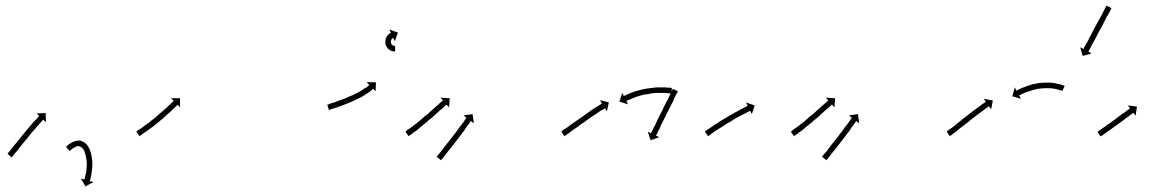

<svg xmlns="http://www.w3.org/2000/svg" viewBox="-20 -564 4215 690"><path d="M8 -13Q9 -15 12 -17Q12 -17 12 -17Q12 -17 12 -17Q12 -17 12 -17Q12 -17 12 -17Q14 -20 17 -24Q20 -27 24 -32Q28 -37 32 -43Q38 -49 42 -54Q47 -61 52 -67Q57 -73 62 -80Q68 -86 73 -93Q78 -99 83 -105Q88 -111 93 -116V-117Q98 -122 102 -127Q106 -131 110 -135Q113 -139 116 -142Q118 -144 119 -146Q120 -147 121 -148L111 -156L144 -158L145 -125L135 -134Q135 -133 134 -133Q132 -131 130 -128Q128 -125 124 -122Q121 -118 117 -113V-114Q113 -109 108 -103Q103 -98 98 -92Q93 -86 88 -80Q83 -74 78 -67Q73 -61 67 -54Q62 -48 57 -42Q53 -37 48 -30Q43 -24 40 -20Q36 -15 32 -11Q29 -7 27 -4Q27 -4 27 -4Q27 -4 27 -4Q27 -4 27 -4Q27 -4 27 -4Q25 -2 23 0Q22 1 22 2L7 -12Q7 -12 8 -13ZM218 -37Q218 -37 218 -37Q218 -37 218 -37Q218 -37 218 -37Q218 -37 218 -37Q220 -39 223 -41Q223 -41 223 -41Q223 -41 223 -41Q223 -41 223 -41.5Q223 -42 223 -42Q227 -45 231 -48Q231 -48 231 -48Q231 -48 232 -48Q232 -48 232 -48Q232 -48 232 -48Q238 -52 244 -55Q244 -55 244 -55Q244 -55 245 -55Q245 -55 245 -55Q245 -55 245 -55Q255 -59 265 -59Q265 -59 266 -59Q267 -59 267 -59Q280 -56 289 -47Q289 -47 290 -47Q291 -46 291 -46Q297 -38 302 -28Q302 -28 302 -28Q302 -28 302 -28Q302 -28 302 -28Q302 -28 302 -28Q305 -19 308 -10Q308 -10 308 -9.5Q308 -9 308 -9Q308 -9 308 -9Q308 -9 308 -9Q310 0 311 9Q311 9 311 9Q311 9 311 9Q311 9 311 9Q311 9 311 9Q312 18 312 27Q312 27 312 27Q312 27 312 27Q312 27 312 27Q312 27 312 27Q312 35 311 43Q311 43 311 43Q311 43 311 43Q311 44 311 44Q311 44 311 44Q310 51 309 58Q309 58 309 58Q309 58 309 58Q309 58 309 58Q309 58 309 58Q308 64 307 70Q307 70 307 70Q307 70 307 70Q307 70 307 70Q307 70 307 70Q306 75 305 79Q305 79 305 79Q305 79 305 79Q305 79 305 79Q305 79 305 79Q304 82 303 85Q303 86 303 87L316 90L287 106L271 78L284 81Q284 80 284 79Q285 77 285 74Q285 74 285 74Q285 74 285 74Q285 74 285 74Q285 74 285 74Q286 70 287 66Q287 66 287 66Q287 66 287 66Q287 66 287 66Q287 66 287 66Q289 60 290 54Q290 54 290 54.5Q290 55 290 55Q290 55 290 55Q290 55 290 55Q291 48 291 41Q291 41 291 41Q291 41 291 41Q291 42 291 42Q291 42 291 42Q292 34 292 27Q292 27 292 27Q292 27 292 27Q292 27 292 27Q292 27 292 27Q292 19 291 11Q291 11 291 11Q291 11 291 11Q291 11 291 11Q291 11 291 11Q290 3 288 -5Q288 -5 288 -5Q288 -5 288 -5Q288 -5 288 -5Q288 -5 288 -5Q286 -13 283 -20Q283 -20 283.5 -20Q284 -20 284 -20Q284 -20 284 -20Q284 -20 284 -20Q280 -27 275 -33Q275 -33 276 -33Q276 -32 276 -32Q270 -37 263 -39Q263 -39 264 -39Q265 -39 265 -39Q258 -39 252 -37Q252 -37 252 -37Q252 -37 252 -37Q252 -37 252.5 -37Q253 -37 253 -37Q247 -34 243 -31Q243 -31 243 -31Q243 -31 243 -31Q243 -31 243 -31.5Q243 -32 243 -32Q239 -29 236 -26Q236 -26 236 -26Q236 -26 236 -26Q236 -26 236 -26Q236 -26 236 -26Q234 -24 232 -23Q232 -23 232 -23Q232 -23 232 -23Q232 -23 232 -23Q232 -23 232 -23Q231 -22 231 -21L217 -36Q218 -36 218 -37Z M472 -93Q473 -94 476 -96Q480 -98 484 -101Q488 -104 493 -107Q493 -107 493 -107Q493 -107 493 -107Q493 -107 493 -107Q493 -107 493 -107Q498 -111 503 -115Q503 -115 503 -115Q503 -115 503 -115Q503 -115 503 -115Q503 -115 503 -115Q509 -119 515 -123Q515 -123 515 -123Q515 -123 515 -123Q515 -123 515 -123Q515 -123 515 -123Q521 -128 527 -133Q527 -133 527 -133Q527 -133 527 -133Q527 -133 527 -133Q527 -133 527 -133Q534 -138 540 -143Q540 -143 540 -143Q540 -143 540 -143Q540 -143 540 -143Q540 -143 540 -143Q546 -148 552 -154Q552 -154 552 -154Q552 -154 552 -154Q552 -154 552 -154Q552 -154 552 -154Q558 -159 564 -164Q564 -164 564 -164Q564 -164 564 -164Q564 -164 564 -164Q564 -164 564 -164Q570 -169 575 -174Q580 -178 585 -183H584Q589 -187 593 -190H592Q596 -194 599 -196Q601 -199 603 -200Q603 -201 604 -202L595 -211H627V-178L618 -188Q617 -187 617 -186Q615 -185 613 -182Q610 -179 606 -176Q603 -172 598 -168Q594 -164 589 -159H588Q583 -154 577 -149Q577 -149 577 -149Q577 -149 577 -149Q577 -149 577 -149Q577 -149 577 -149Q571 -144 565 -138Q565 -138 565 -138Q565 -138 565 -138Q565 -138 565 -138Q565 -138 565 -138Q559 -133 553 -128Q553 -128 553 -128Q553 -128 553 -128Q553 -128 553 -128Q553 -128 553 -128Q546 -122 540 -117Q540 -117 540 -117Q540 -117 540 -117Q540 -117 540 -117Q540 -117 540 -117Q533 -112 527 -107Q527 -107 527 -107Q527 -107 527 -107Q527 -107 527 -107Q527 -107 527 -107Q521 -103 515 -99Q515 -99 515 -98.5Q515 -98 515 -98Q515 -98 515 -98Q515 -98 515 -98Q510 -94 504 -91Q504 -91 504 -91Q504 -91 504 -91Q504 -91 504 -91Q504 -91 504 -91Q499 -87 495 -84Q491 -82 488 -79Q484 -77 483 -76Q482 -75 481 -75L470 -91Q471 -92 472 -93Z M1158 -188Q1160 -189 1163 -190Q1167 -191 1171 -193Q1176 -194 1182 -196Q1182 -196 1182 -196Q1182 -196 1182 -196Q1182 -196 1182 -196Q1182 -196 1182 -196Q1188 -198 1194 -201Q1194 -201 1194 -201Q1194 -201 1194 -201Q1194 -201 1194 -201Q1194 -201 1194 -201Q1201 -203 1208 -206Q1208 -206 1208 -206Q1208 -206 1208 -206Q1208 -206 1208 -206Q1208 -206 1208 -206Q1215 -209 1222 -211Q1222 -211 1222 -211Q1222 -211 1222 -211Q1222 -211 1222 -211Q1222 -211 1222 -211Q1230 -215 1237 -218Q1237 -218 1237 -218Q1237 -218 1237 -218Q1237 -218 1237 -218Q1237 -218 1237 -218Q1244 -221 1252 -224Q1252 -224 1251.5 -224Q1251 -224 1251 -224Q1251 -224 1251 -224Q1251 -224 1251 -224Q1259 -228 1265 -231Q1265 -231 1265 -231Q1265 -231 1265 -231Q1265 -231 1265 -231Q1265 -231 1265 -231Q1272 -235 1278 -238Q1278 -238 1278 -238Q1278 -238 1278 -238Q1278 -238 1277.5 -238Q1277 -238 1277 -238Q1283 -241 1288 -245Q1288 -245 1288 -245Q1288 -245 1288 -245Q1288 -245 1288 -245Q1288 -245 1288 -245Q1293 -248 1297 -250Q1297 -250 1297 -250Q1297 -250 1297 -250Q1297 -250 1297 -250Q1297 -250 1297 -250Q1300 -253 1303 -255Q1303 -255 1303 -255Q1303 -255 1303 -255Q1303 -255 1303 -255Q1303 -255 1303 -255Q1305 -257 1306 -258Q1306 -258 1306 -258Q1306 -258 1306 -258Q1306 -258 1306 -258Q1306 -258 1306 -258Q1307 -259 1307 -259L1298 -269L1331 -268L1330 -236L1321 -245Q1321 -244 1320 -244Q1320 -244 1320 -244Q1320 -244 1320 -244Q1320 -244 1320 -244Q1320 -244 1320 -244Q1318 -242 1316 -240Q1316 -240 1316 -240Q1316 -240 1316 -240Q1316 -240 1315.5 -240Q1315 -240 1315 -240Q1312 -237 1309 -234Q1309 -234 1309 -234Q1309 -234 1309 -234Q1309 -234 1308.5 -234Q1308 -234 1308 -234Q1304 -231 1299 -228Q1299 -228 1299 -228Q1299 -228 1299 -228Q1299 -228 1299 -228Q1299 -228 1299 -228Q1294 -224 1288 -221Q1288 -221 1288 -221Q1288 -221 1288 -221Q1288 -221 1288 -221Q1288 -221 1288 -221Q1281 -217 1275 -213Q1275 -213 1274.5 -213Q1274 -213 1274 -213Q1274 -213 1274 -213Q1274 -213 1274 -213Q1267 -210 1260 -206Q1260 -206 1260 -206Q1260 -206 1260 -206Q1260 -206 1260 -206Q1260 -206 1260 -206Q1253 -203 1245 -199Q1245 -199 1245 -199Q1245 -199 1245 -199Q1245 -199 1245 -199Q1245 -199 1245 -199Q1237 -196 1230 -193Q1230 -193 1230 -193Q1230 -193 1230 -193Q1230 -193 1230 -193Q1230 -193 1230 -193Q1222 -190 1215 -187Q1215 -187 1215 -187Q1215 -187 1215 -187Q1215 -187 1215 -187Q1215 -187 1215 -187Q1208 -184 1201 -182Q1201 -182 1201 -182Q1201 -182 1201 -182Q1201 -182 1201 -182Q1201 -182 1201 -182Q1194 -179 1188 -177Q1188 -177 1188 -177Q1188 -177 1188 -177Q1188 -177 1188 -177Q1188 -177 1188 -177Q1182 -175 1177 -174Q1173 -172 1169 -171Q1166 -170 1164 -169Q1163 -169 1162 -169L1156 -188Q1157 -188 1158 -188ZM1399 -379Q1399 -379 1399 -379Q1399 -379 1399 -379Q1399 -379 1399 -379Q1399 -379 1399 -379Q1398 -379 1396 -379Q1396 -379 1396 -379Q1396 -379 1396 -379Q1396 -379 1396 -379Q1396 -379 1396 -379Q1394 -379 1392 -380Q1392 -380 1391.5 -380Q1391 -380 1391 -380Q1391 -380 1391 -380Q1391 -380 1391 -380Q1388 -380 1386 -381Q1386 -381 1386 -381.5Q1386 -382 1386 -382Q1385 -382 1385 -382Q1385 -382 1385 -382Q1382 -383 1380 -385Q1380 -385 1379.5 -385Q1379 -385 1379 -385Q1379 -385 1379 -385Q1379 -385 1379 -385Q1376 -388 1373 -390Q1373 -390 1373 -390.5Q1373 -391 1373 -391Q1373 -391 1373 -391Q1373 -391 1373 -391Q1371 -394 1369 -397Q1369 -397 1368.5 -397.5Q1368 -398 1368 -398Q1368 -398 1368 -398Q1368 -398 1368 -398Q1366 -402 1365 -406Q1365 -406 1365 -406Q1365 -406 1365 -406Q1365 -406 1365 -406.5Q1365 -407 1365 -407Q1365 -411 1365 -415Q1365 -415 1365 -415Q1365 -415 1365 -415Q1365 -415 1365 -415Q1365 -415 1365 -415Q1365 -419 1366 -423Q1366 -423 1366 -423Q1366 -423 1366 -424Q1366 -424 1366 -424Q1366 -424 1366 -424Q1367 -427 1369 -431Q1369 -431 1369 -431Q1369 -431 1369 -431Q1369 -431 1369 -431Q1369 -431 1369 -431Q1371 -434 1373 -437Q1373 -437 1373 -437Q1373 -437 1373 -437Q1373 -437 1373 -437Q1373 -437 1373 -437Q1375 -439 1377 -441Q1377 -441 1377 -441Q1377 -441 1377 -441Q1377 -441 1377.5 -441.5Q1378 -442 1378 -442Q1379 -443 1381 -444Q1381 -444 1381 -444Q1381 -444 1381 -444Q1381 -444 1381 -444Q1381 -444 1381 -444Q1383 -445 1384 -446Q1384 -446 1384 -446Q1384 -446 1384 -446Q1384 -446 1384 -446Q1384 -446 1384 -446Q1384 -446 1385 -446L1379 -458L1410 -447L1399 -416L1393 -428Q1393 -428 1393 -428Q1393 -428 1393 -428Q1393 -428 1393 -428Q1393 -428 1393 -428Q1393 -428 1393 -428Q1392 -428 1392 -427Q1392 -427 1392 -427Q1392 -427 1392 -427Q1392 -427 1392 -427Q1392 -427 1392 -427Q1391 -427 1390 -426Q1390 -426 1390 -426Q1390 -426 1390 -426Q1390 -426 1390 -426Q1390 -426 1390 -426Q1389 -425 1388 -424Q1388 -424 1388 -424Q1388 -424 1388 -424Q1388 -424 1388 -424Q1388 -424 1388 -424Q1387 -423 1386 -421Q1386 -421 1386 -421Q1386 -421 1386 -421Q1386 -422 1386.5 -422Q1387 -422 1387 -422Q1386 -420 1385 -418Q1385 -418 1385 -418Q1385 -418 1385 -418Q1385 -418 1385 -418.5Q1385 -419 1385 -419Q1385 -416 1384 -414Q1384 -414 1384 -414Q1384 -414 1384 -414Q1385 -415 1385 -415Q1385 -415 1385 -415Q1385 -413 1385 -410Q1385 -410 1385 -410Q1385 -410 1385 -411Q1385 -411 1385 -411Q1385 -411 1385 -411Q1385 -409 1386 -407Q1386 -407 1386 -407Q1386 -407 1386 -407Q1386 -407 1386 -407Q1386 -407 1386 -407Q1387 -405 1389 -403Q1389 -403 1388.5 -403.5Q1388 -404 1388 -404Q1388 -404 1388 -404Q1388 -404 1388 -404Q1390 -402 1391 -401Q1391 -401 1391 -401Q1391 -401 1391 -401Q1391 -401 1391 -401.5Q1391 -402 1391 -402Q1392 -401 1394 -400Q1394 -400 1394 -400Q1394 -400 1394 -400Q1394 -400 1393.5 -400Q1393 -400 1393 -400Q1395 -399 1396 -399Q1396 -399 1396 -399Q1396 -399 1396 -399Q1396 -399 1396 -399Q1396 -399 1396 -399Q1397 -399 1398 -399Q1398 -399 1398 -399Q1398 -399 1398 -399Q1398 -399 1398 -399Q1398 -399 1398 -399Q1399 -399 1400 -399Q1400 -399 1400 -399Q1400 -399 1400 -399Q1399 -399 1399 -399Q1399 -399 1399 -399Q1400 -399 1400 -398V-379Q1400 -379 1399 -379Z M1439 -92Q1441 -94 1443 -96Q1446 -98 1450 -101Q1454 -104 1459 -107Q1459 -107 1459 -107Q1459 -107 1459 -107Q1459 -107 1459 -107Q1459 -107 1459 -107Q1464 -111 1469 -115Q1469 -115 1469 -115Q1469 -115 1469 -115Q1469 -115 1469 -115Q1469 -115 1469 -115Q1475 -120 1481 -124Q1487 -129 1493 -134Q1499 -139 1505 -145Q1512 -150 1518 -155Q1524 -161 1530 -166Q1535 -171 1541 -176Q1546 -180 1551 -185Q1553 -186 1555 -188Q1557 -190 1559 -192Q1563 -195 1566 -198Q1568 -200 1570 -202Q1571 -202 1572 -203L1563 -213L1596 -211L1594 -178L1585 -188Q1584 -187 1583 -187Q1582 -185 1579 -183Q1576 -180 1573 -177Q1571 -175 1568.5 -173Q1566 -171 1564 -170Q1559 -165 1554 -161Q1549 -156 1543 -151Q1537 -145 1531 -140Q1525 -135 1518 -130V-129Q1512 -124 1506 -119Q1499 -114 1493 -109Q1487 -104 1482 -99Q1482 -99 1482 -99Q1482 -99 1482 -99Q1482 -99 1482 -99Q1482 -99 1482 -99Q1476 -95 1471 -91Q1471 -91 1471 -91Q1471 -91 1471 -91Q1471 -91 1471 -91Q1471 -91 1471 -91Q1466 -88 1462 -84Q1458 -82 1455 -79Q1452 -77 1450 -76Q1449 -75 1448 -75L1437 -91Q1438 -92 1439 -92ZM1551 -3Q1552 -4 1554 -7Q1557 -10 1560 -14Q1563 -18 1567 -22Q1571 -28 1575 -33Q1579 -39 1584 -45Q1589 -51 1594 -57Q1599 -64 1604 -70Q1609 -77 1614 -83Q1619 -90 1624 -96Q1628 -102 1632 -108Q1637 -113 1640 -118Q1640 -118 1640 -118Q1640 -118 1640 -118Q1640 -118 1640 -118Q1640 -118 1640 -118Q1644 -123 1647 -127Q1649 -131 1652 -135Q1654 -137 1655 -139Q1656 -140 1656 -141L1646 -149L1678 -154L1683 -121L1672 -129Q1672 -128 1671 -128Q1670 -126 1668 -123Q1666 -120 1663 -116Q1660 -112 1656 -107Q1656 -107 1656 -107Q1656 -107 1656 -107Q1656 -107 1656 -107Q1656 -107 1656 -107Q1653 -102 1649 -96Q1644 -90 1640 -84Q1635 -78 1630 -71Q1625 -65 1620 -58Q1615 -51 1610 -45Q1605 -39 1600 -32Q1595 -26 1591 -21Q1586 -15 1582 -10Q1579 -5 1575 -1Q1572 3 1570 6Q1568 8 1566 10Q1566 11 1565 12L1549 -1Q1550 -2 1551 -3Z M1999 -92Q2001 -94 2003 -96Q2006 -98 2010 -101Q2015 -104 2020 -107Q2025 -111 2030 -115Q2035 -119 2043 -124Q2050 -129 2056 -133Q2063 -138 2069 -142Q2076 -147 2083 -152Q2090 -157 2096 -161Q2102 -166 2108 -170Q2114 -174 2120 -177Q2125 -181 2129 -183Q2133 -186 2137 -188Q2140 -190 2142 -191Q2143 -192 2143 -192L2136 -204L2168 -196L2161 -164L2154 -175Q2153 -175 2152 -174Q2150 -173 2148 -171Q2144 -169 2140 -167Q2136 -164 2131 -161Q2125 -157 2120 -153Q2114 -149 2107 -145Q2101 -140 2094 -136Q2088 -131 2081 -126Q2074 -122 2067 -117Q2061 -112 2054 -107Q2047 -102 2042 -99Q2036 -94 2031 -91Q2026 -87 2022 -84Q2018 -82 2015 -79Q2012 -77 2010 -76Q2009 -75 2008 -75L1997 -91Q1998 -92 1999 -92ZM2390 -228Q2390 -228 2390 -228Q2390 -228 2390 -228Q2390 -228 2390 -228Q2390 -228 2390 -228Q2388 -228 2385 -229Q2385 -229 2385 -229Q2385 -229 2385 -229Q2385 -229 2385.5 -229Q2386 -229 2386 -229Q2382 -229 2377 -229Q2377 -229 2377 -229Q2377 -229 2377 -229Q2377 -229 2377.5 -229Q2378 -229 2378 -229Q2372 -230 2367 -230Q2367 -230 2367 -230Q2367 -230 2367 -230Q2367 -230 2367 -230Q2367 -230 2367 -230Q2361 -230 2354 -230Q2354 -230 2354 -230Q2354 -230 2354 -230Q2354 -230 2354 -230Q2354 -230 2354 -230Q2347 -230 2340 -230Q2340 -230 2340 -230Q2340 -230 2340 -230Q2340 -230 2340 -230Q2340 -230 2340 -230Q2333 -229 2325 -229Q2325 -229 2325 -229Q2325 -229 2325 -229Q2325 -229 2325 -229Q2325 -229 2325 -229Q2317 -228 2310 -226Q2310 -226 2310 -226Q2310 -226 2310 -226Q2310 -226 2310 -226Q2310 -226 2310 -226Q2302 -225 2294 -224Q2294 -224 2294 -224Q2294 -224 2294 -224Q2294 -224 2294 -224Q2294 -224 2294 -224Q2287 -222 2280 -220Q2280 -220 2280 -220Q2280 -220 2280 -220Q2280 -220 2280 -220Q2280 -220 2280 -220Q2273 -218 2266 -216Q2266 -216 2266 -216Q2266 -216 2266 -216Q2266 -216 2266.5 -216Q2267 -216 2267 -216Q2260 -214 2255 -211Q2255 -211 2255 -211Q2255 -211 2255 -211Q2255 -211 2255 -211.5Q2255 -212 2255 -212Q2249 -209 2245 -207Q2245 -207 2245 -207Q2245 -207 2245 -207Q2245 -207 2245 -207Q2245 -207 2245 -207Q2241 -206 2237 -204Q2237 -204 2237 -204Q2237 -204 2237 -204Q2237 -204 2237 -204Q2237 -204 2237 -204Q2235 -203 2233 -202Q2233 -202 2233 -202Q2233 -202 2233 -202Q2233 -202 2233 -202Q2233 -202 2233 -202Q2232 -201 2231 -201L2237 -189L2206 -199L2216 -230L2222 -219Q2223 -219 2224 -220Q2224 -220 2224 -220Q2224 -220 2224 -220Q2224 -220 2224 -220Q2224 -220 2224 -220Q2226 -221 2229 -222Q2229 -222 2229 -222Q2229 -222 2229 -222Q2229 -222 2229 -222Q2229 -222 2229 -222Q2232 -224 2237 -226Q2237 -226 2237 -226Q2237 -226 2237 -226Q2237 -226 2237 -226Q2237 -226 2237 -226Q2242 -228 2247 -230Q2247 -230 2247 -230Q2247 -230 2247 -230Q2247 -230 2247 -230Q2247 -230 2247 -230Q2253 -232 2260 -235Q2260 -235 2260 -235Q2260 -235 2260 -235Q2260 -235 2260 -235Q2260 -235 2260 -235Q2267 -237 2274 -239Q2274 -239 2274 -239Q2274 -239 2274 -239Q2274 -239 2274.5 -239Q2275 -239 2275 -239Q2282 -241 2290 -243Q2290 -243 2290 -243Q2290 -243 2290 -243Q2290 -243 2290 -243Q2290 -243 2290 -243Q2298 -245 2306 -246Q2306 -246 2306 -246Q2306 -246 2306 -246Q2306 -246 2306.5 -246Q2307 -246 2307 -246Q2315 -247 2323 -248Q2323 -248 2323 -248Q2323 -248 2323 -248Q2323 -248 2323 -248Q2323 -248 2323 -248Q2331 -249 2339 -250Q2339 -250 2339 -250Q2339 -250 2339 -250Q2339 -250 2339 -250Q2339 -250 2339 -250Q2347 -250 2354 -250Q2354 -250 2354 -250Q2354 -250 2354 -250Q2354 -250 2354 -250Q2354 -250 2354 -250Q2361 -250 2367 -250Q2367 -250 2367.5 -250Q2368 -250 2368 -250Q2368 -250 2368 -250Q2368 -250 2368 -250Q2374 -250 2379 -249Q2379 -249 2379 -249Q2379 -249 2379 -249Q2379 -249 2379 -249Q2379 -249 2379 -249Q2384 -249 2388 -249Q2388 -249 2388 -249Q2388 -249 2388 -249Q2388 -249 2388 -249Q2388 -249 2388 -249Q2391 -248 2393 -248Q2393 -248 2393 -248Q2393 -248 2393 -248Q2393 -248 2393 -248Q2393 -248 2393 -248Q2394 -248 2395 -247L2392 -228Q2391 -228 2390 -228ZM2415 -233Q2414 -232 2412 -228Q2411 -225 2408 -221Q2406 -216 2403 -210Q2401 -205 2398 -198Q2396 -195 2394.5 -191.5Q2393 -188 2391 -185Q2388 -179 2384 -171Q2380 -162 2376 -156Q2373 -148 2369 -141Q2367 -138 2365.5 -134Q2364 -130 2362 -127Q2358 -119 2355 -113Q2354 -110 2352.5 -107Q2351 -104 2350 -101Q2347 -95 2344 -91Q2344 -89 2343 -87Q2342 -85 2341 -83Q2340 -82 2339.5 -81Q2339 -80 2338 -78Q2338 -77 2337 -77L2349 -71L2318 -60L2308 -91L2319 -85Q2320 -86 2320 -87Q2321 -88 2321.5 -89.5Q2322 -91 2323 -92Q2325 -96 2327 -100Q2329 -106 2332 -110Q2334 -115 2338 -122Q2340 -128 2344 -136Q2347 -142 2351 -150Q2355 -157 2359 -165Q2362 -172 2366 -180Q2369 -186 2373 -194Q2375 -197 2376.5 -200.5Q2378 -204 2380 -207Q2383 -213 2386 -219Q2388 -225 2391 -229Q2393 -234 2394 -237Q2396 -240 2397 -242Q2397 -243 2398 -245L2416 -236Q2415 -234 2415 -233Z M2515 -92Q2517 -94 2519 -96Q2523 -98 2527 -101Q2531 -104 2536 -107Q2542 -111 2547 -115Q2554 -119 2560 -123Q2567 -127 2574 -132Q2581 -136 2588 -140Q2595 -145 2602 -149H2603Q2610 -153 2617 -157Q2623 -161 2630 -164Q2636 -168 2642 -171Q2647 -174 2652 -176Q2656 -178 2660 -180Q2663 -182 2665 -183Q2666 -183 2667 -184L2661 -196L2692 -185L2682 -154L2676 -166Q2675 -166 2674 -165Q2672 -164 2669 -162Q2665 -161 2661 -158Q2656 -156 2651 -153Q2645 -150 2639 -147Q2633 -143 2626 -140Q2620 -136 2613 -132Q2606 -127 2598 -123Q2591 -119 2584 -115Q2578 -110 2571 -106Q2564 -102 2558 -98Q2553 -94 2547 -91Q2542 -87 2538 -84Q2534 -82 2531 -79Q2528 -77 2526 -76Q2525 -75 2524 -75L2513 -91Q2514 -92 2515 -92Z M2824 -92Q2826 -94 2828 -96Q2831 -98 2835 -101Q2839 -104 2844 -107Q2844 -107 2844 -107Q2844 -107 2844 -107Q2844 -107 2844 -107Q2844 -107 2844 -107Q2849 -111 2854 -115Q2854 -115 2854 -115Q2854 -115 2854 -115Q2854 -115 2854 -115Q2854 -115 2854 -115Q2860 -120 2866 -124Q2872 -129 2878 -134Q2884 -139 2890 -145Q2897 -150 2903 -155Q2909 -161 2915 -166Q2920 -171 2926 -176Q2931 -180 2936 -185Q2938 -186 2940 -188Q2942 -190 2944 -192Q2948 -195 2951 -198Q2953 -200 2955 -202Q2956 -202 2957 -203L2948 -213L2981 -211L2979 -178L2970 -188Q2969 -187 2968 -187Q2967 -185 2964 -183Q2961 -180 2958 -177Q2956 -175 2953.5 -173Q2951 -171 2949 -170Q2944 -165 2939 -161Q2934 -156 2928 -151Q2922 -145 2916 -140Q2910 -135 2903 -130V-129Q2897 -124 2891 -119Q2884 -114 2878 -109Q2872 -104 2867 -99Q2867 -99 2867 -99Q2867 -99 2867 -99Q2867 -99 2867 -99Q2867 -99 2867 -99Q2861 -95 2856 -91Q2856 -91 2856 -91Q2856 -91 2856 -91Q2856 -91 2856 -91Q2856 -91 2856 -91Q2851 -88 2847 -84Q2843 -82 2840 -79Q2837 -77 2835 -76Q2834 -75 2833 -75L2822 -91Q2823 -92 2824 -92ZM2936 -3Q2937 -4 2939 -7Q2942 -10 2945 -14Q2948 -18 2952 -22Q2956 -28 2960 -33Q2964 -39 2969 -45Q2974 -51 2979 -57Q2984 -64 2989 -70Q2994 -77 2999 -83Q3004 -90 3009 -96Q3013 -102 3017 -108Q3022 -113 3025 -118Q3025 -118 3025 -118Q3025 -118 3025 -118Q3025 -118 3025 -118Q3025 -118 3025 -118Q3029 -123 3032 -127Q3034 -131 3037 -135Q3039 -137 3040 -139Q3041 -140 3041 -141L3031 -149L3063 -154L3068 -121L3057 -129Q3057 -128 3056 -128Q3055 -126 3053 -123Q3051 -120 3048 -116Q3045 -112 3041 -107Q3041 -107 3041 -107Q3041 -107 3041 -107Q3041 -107 3041 -107Q3041 -107 3041 -107Q3038 -102 3034 -96Q3029 -90 3025 -84Q3020 -78 3015 -71Q3010 -65 3005 -58Q3000 -51 2995 -45Q2990 -39 2985 -32Q2980 -26 2976 -21Q2971 -15 2967 -10Q2964 -5 2960 -1Q2957 3 2955 6Q2953 8 2951 10Q2951 11 2950 12L2934 -1Q2935 -2 2936 -3Z M3384 -93V-92Q3385 -94 3388 -96Q3388 -96 3388 -96Q3388 -96 3388 -96Q3388 -96 3388 -96Q3388 -96 3388 -96Q3391 -98 3395 -101Q3395 -101 3395 -101Q3395 -101 3395 -101Q3395 -101 3395 -101Q3395 -101 3395 -101Q3399 -104 3404 -107Q3408 -111 3414 -115Q3419 -120 3426 -125Q3429 -127 3432 -129.5Q3435 -132 3438 -135Q3445 -140 3451 -145Q3458 -150 3464 -155Q3471 -160 3477 -165Q3483 -170 3489 -174Q3495 -178 3500 -182Q3505 -186 3509 -189Q3513 -192 3517 -194Q3519 -196 3521 -197Q3522 -198 3523 -199L3515 -209L3548 -203L3542 -171L3534 -182Q3533 -182 3533 -181Q3531 -180 3528 -178Q3525 -175 3521 -173Q3517 -170 3512 -166Q3507 -162 3501 -158Q3495 -154 3489 -149Q3483 -144 3476 -139Q3470 -134 3463 -129H3464Q3457 -124 3451 -119Q3447 -116 3444 -113.5Q3441 -111 3438 -109Q3432 -104 3426 -100Q3421 -95 3416 -91Q3411 -88 3407 -85Q3407 -85 3407 -85Q3407 -85 3407 -85Q3407 -85 3407 -85Q3407 -85 3407 -85Q3403 -82 3400 -79Q3400 -79 3400 -79Q3400 -79 3400 -79Q3400 -79 3400 -79Q3400 -79 3400 -79Q3397 -77 3395 -76Q3394 -75 3393 -75L3382 -91Q3383 -92 3384 -93ZM3796 -238Q3796 -238 3796.5 -238Q3797 -238 3797 -238Q3797 -238 3797 -238Q3797 -238 3797 -238Q3795 -238 3792 -239Q3792 -239 3792 -239Q3792 -239 3792 -239Q3792 -239 3792 -239Q3792 -239 3792 -239Q3789 -240 3785 -241Q3785 -241 3785 -241Q3785 -241 3785 -241Q3785 -241 3785 -241Q3785 -241 3785 -241Q3780 -243 3775 -244Q3775 -244 3775 -244Q3775 -244 3775 -244Q3775 -244 3775 -244Q3775 -244 3775 -244Q3769 -245 3763 -246Q3763 -246 3763 -246Q3763 -246 3763 -246Q3763 -246 3763 -246Q3763 -246 3763 -246Q3757 -247 3749 -247Q3749 -247 3749.5 -247Q3750 -247 3750 -247Q3750 -247 3750 -247Q3750 -247 3750 -247Q3742 -247 3735 -247Q3735 -247 3735 -247Q3735 -247 3735 -247Q3735 -247 3735 -247Q3735 -247 3735 -247Q3728 -247 3720 -246Q3720 -246 3720 -246Q3720 -246 3720 -246Q3720 -246 3720 -246Q3720 -246 3720 -246Q3713 -245 3705 -244Q3705 -244 3705 -244Q3705 -244 3705 -244Q3705 -244 3705 -244Q3705 -244 3705 -244Q3698 -242 3691 -240Q3691 -240 3691 -240Q3691 -240 3691 -240Q3691 -240 3691 -240Q3691 -240 3691 -240Q3684 -238 3678 -236Q3678 -236 3678 -236Q3678 -236 3678 -236Q3678 -236 3678 -236Q3678 -236 3678 -236Q3672 -234 3666 -232Q3666 -232 3666 -232Q3666 -232 3666 -232Q3666 -232 3666 -232Q3666 -232 3666 -232Q3661 -230 3656 -227Q3656 -227 3656 -227Q3656 -227 3656 -227Q3656 -228 3656 -228Q3656 -228 3656 -228Q3652 -226 3649 -224Q3649 -224 3649 -224Q3649 -224 3649 -224Q3649 -224 3649 -224Q3649 -224 3649 -224Q3646 -223 3644 -222Q3644 -222 3644 -222Q3644 -222 3644 -222Q3644 -222 3644 -222Q3644 -222 3644 -222Q3643 -221 3643 -221L3649 -209L3618 -218L3627 -250L3633 -238Q3634 -239 3635 -239Q3635 -239 3635 -239Q3635 -239 3635 -239Q3635 -239 3635 -239Q3635 -239 3635 -239Q3637 -240 3640 -242Q3640 -242 3640 -242Q3640 -242 3640 -242Q3640 -242 3640 -242Q3640 -242 3640 -242Q3644 -244 3648 -246Q3648 -246 3648 -246Q3648 -246 3648 -246Q3648 -246 3648 -246Q3648 -246 3648 -246Q3653 -248 3658 -250Q3658 -250 3658 -250Q3658 -250 3658 -250Q3658 -250 3658.5 -250Q3659 -250 3659 -250Q3665 -253 3671 -255Q3671 -255 3671 -255Q3671 -255 3671 -255Q3671 -255 3671 -255Q3671 -255 3671 -255Q3678 -257 3685 -259Q3685 -259 3685 -259.5Q3685 -260 3686 -260Q3686 -260 3686 -260Q3686 -260 3686 -260Q3693 -262 3701 -263Q3701 -263 3701 -263Q3701 -263 3701 -263Q3701 -263 3701 -263Q3701 -263 3701 -263Q3709 -265 3718 -266Q3718 -266 3718 -266Q3718 -266 3718 -266Q3718 -266 3718 -266Q3718 -266 3718 -266Q3726 -267 3734 -267Q3734 -267 3734 -267Q3734 -267 3734 -267Q3734 -267 3734.5 -267Q3735 -267 3735 -267Q3743 -267 3750 -267Q3750 -267 3750.5 -267Q3751 -267 3751 -267Q3751 -267 3751 -267Q3751 -267 3751 -267Q3758 -266 3766 -266Q3766 -266 3766 -266Q3766 -266 3766 -266Q3766 -266 3766 -266Q3766 -266 3766 -266Q3773 -265 3779 -263Q3779 -263 3779 -263Q3779 -263 3779 -263Q3779 -263 3779 -263Q3779 -263 3779 -263Q3785 -262 3790 -261Q3790 -261 3790 -261Q3790 -261 3790 -261Q3790 -261 3790 -261Q3790 -261 3790 -261Q3795 -259 3799 -258Q3799 -258 3799 -258Q3799 -258 3799 -258Q3799 -258 3799 -258Q3799 -258 3799 -258Q3802 -257 3804 -256Q3804 -256 3804 -256Q3804 -256 3804 -256Q3804 -256 3804 -256Q3804 -256 3804 -256Q3805 -256 3806 -255L3798 -237Q3797 -237 3796 -238ZM3974 -533Q3972 -531 3971 -528Q3969 -525 3967 -520Q3964 -516 3962 -510Q3958 -505 3955 -499Q3952 -492 3948 -485Q3944 -478 3941 -471Q3937 -464 3933 -457Q3929 -449 3925 -442Q3922 -436 3918 -428Q3914 -421 3911 -415Q3907 -408 3904 -403Q3902 -398 3899 -393Q3896 -388 3895 -385Q3894 -383 3892 -380Q3892 -380 3891 -379L3903 -372L3871 -363L3862 -394L3874 -388Q3874 -388 3874 -388.5Q3874 -389 3875 -390Q3875 -391 3875.5 -392Q3876 -393 3877 -395Q3879 -398 3881 -402Q3884 -407 3887 -412Q3890 -418 3893 -424Q3896 -431 3900 -437Q3904 -445 3907 -451Q3911 -458 3915 -466Q3919 -473 3923 -481Q3927 -488 3931 -495Q3934 -501 3938 -508Q3941 -514 3944 -520Q3947 -525 3949 -530Q3951 -534 3953 -537Q3955 -540 3956 -542Q3956 -543 3957 -544L3974 -535Q3973 -533 3974 -533Z M3925 -91Q3927 -92 3929 -94Q3931 -95 3935 -98Q3939 -101 3942 -103Q3947 -106 3951 -109Q3956 -113 3961 -117Q3967 -120 3972 -124Q3977 -128 3983 -132Q3988 -136 3994 -140Q3999 -144 4004 -148Q4009 -151 4014 -155Q4019 -158 4023 -161Q4027 -164 4030 -167Q4034 -169 4036 -171Q4038 -173 4040 -174Q4040 -174 4041 -175L4033 -185L4066 -181L4061 -148L4053 -159Q4053 -158 4052 -158Q4050 -156 4048 -155Q4045 -153 4042 -151Q4039 -148 4035 -145Q4031 -142 4026 -139Q4021 -135 4016 -131Q4011 -128 4006 -124Q4000 -120 3995 -116Q3989 -112 3984 -108Q3978 -104 3973 -100Q3968 -97 3963 -93Q3958 -90 3954 -87Q3951 -84 3946 -81Q3943 -79 3941 -77Q3938 -76 3937 -75Q3936 -74 3935 -74L3924 -90Q3925 -90 3925 -91Z"/></svg>

Font: FRB American Cursive Just Arrows
Style: Italic
Weight: 400
Italic angle: -25°
Version: Version 2.0;Modular Font Editor K font №1